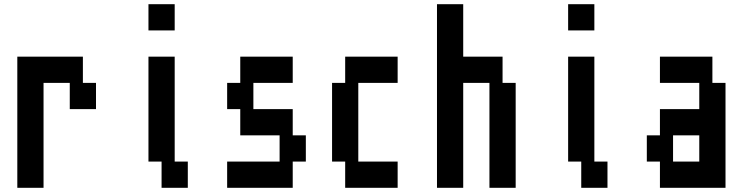

<svg xmlns="http://www.w3.org/2000/svg" viewBox="-20 -1020 3540 915"><path d="M187.5 -125H62.5V-750H375V-625H437.5V-500H312.5V-625H187.5Z M687.5 -750H812.5V-250H875V-125H750V-250H687.5ZM687.5 -1000H812.5V-875H687.5Z M1125 -750H1375V-625H1187.5V-500H1375V-375H1437.5V-250H1375V-125H1062.5V-250H1312.5V-375H1125V-500H1062.5V-625H1125Z M1625 -750H1875V-625H1687.5V-250H1875V-125H1625V-250H1562.5V-625H1625Z M2187.5 -125H2062.5V-1000H2187.5V-750H2375V-625H2437.5V-125H2312.5V-625H2187.5Z M2687.5 -750H2812.5V-250H2875V-125H2750V-250H2687.5ZM2687.5 -1000H2812.5V-875H2687.5Z M3125 -750H3375V-625H3437.5V-125H3125V-250H3062.5V-375H3125V-500H3312.5V-625H3125ZM3312.5 -375H3187.5V-250H3312.5Z"/></svg>

Font: Amiga Topaz Unicode Rus
Style: Regular
Weight: 400
Designer: dMG of Trueschool and Divine Stylers
Foundry: dMG of Trueschool and Divine Stylers
Version: Version 1.1